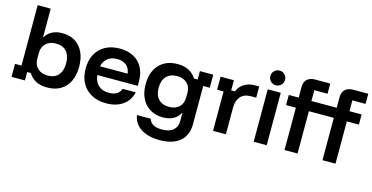

<svg xmlns="http://www.w3.org/2000/svg" viewBox="-87 -1129 3421 1768"><g transform="rotate(15 1623.5 -245.0)"><path d="M367.5 10Q305 10 260.8 -13.3Q216.7 -36.7 190.8 -80H155.8V0H28.3V-124.2H90V-700H214.2V-427.5H217.5Q240 -467.5 280.8 -488.8Q321.7 -510 378.3 -510Q450 -510 500.8 -477.9Q551.7 -445.8 578.8 -387.5Q605.8 -329.2 605.8 -250Q605.8 -171.7 578.3 -112.9Q550.8 -54.2 497.5 -22.1Q444.2 10 367.5 10ZM345 -97.5Q412.5 -97.5 447.1 -137.9Q481.7 -178.3 481.7 -250Q481.7 -321.7 447.1 -362.1Q412.5 -402.5 345 -402.5Q285.8 -402.5 250 -368.8Q214.2 -335 214.2 -277.5V-222.5Q214.2 -165 250 -131.2Q285.8 -97.5 345 -97.5Z M930.8 10Q850.8 10 791.3 -22.1Q731.7 -54.2 699.6 -112.9Q667.5 -171.7 667.5 -251.7Q667.5 -331.7 699.2 -389.6Q730.8 -447.5 789.2 -478.8Q847.5 -510 925.8 -510Q1002.5 -510 1057.5 -480.4Q1112.5 -450.8 1142.5 -395.4Q1172.5 -340 1172.5 -264.2V-220.8H786.7Q794.2 -157.5 831.3 -123.8Q868.3 -90 930 -90Q975.8 -90 1004.6 -107.1Q1033.3 -124.2 1045 -158.3H1170Q1152.5 -79.2 1089.6 -34.6Q1026.7 10 930.8 10ZM790 -305H1053.3Q1046.7 -356.7 1013.8 -383.8Q980.8 -410.8 925.8 -410.8Q871.7 -410.8 836.7 -383.3Q801.7 -355.8 790 -305Z M1495 210Q1385 210 1316.3 165.4Q1247.5 120.8 1235 40.8H1365.8Q1386.7 110 1490.8 110Q1560.8 110 1597.5 77.9Q1634.2 45.8 1634.2 -13.3V-85H1630Q1608.3 -43.3 1567.5 -21.7Q1526.7 0 1470 0Q1400 0 1347.5 -31.2Q1295 -62.5 1266.7 -120Q1238.3 -177.5 1238.3 -255Q1238.3 -371.7 1302.1 -440.8Q1365.8 -510 1478.3 -510Q1540 -510 1584.2 -486.7Q1628.3 -463.3 1655 -420H1690V-500H1817.5V-375.8H1755V-11.7Q1755 94.2 1687.5 152.1Q1620 210 1495 210ZM1500.8 -108.3Q1560.8 -108.3 1595.8 -142.1Q1630.8 -175.8 1630.8 -233.3V-278.3Q1630.8 -335 1595.4 -368.3Q1560 -401.7 1500.8 -401.7Q1435 -401.7 1398.8 -362.9Q1362.5 -324.2 1362.5 -254.2Q1362.5 -184.2 1398.8 -146.2Q1435 -108.3 1500.8 -108.3Z M1949.2 0V-375.8H1887.5V-500H2014.2V-403.3H2049.2Q2070 -453.3 2113.3 -479.2Q2156.7 -505 2212.5 -505H2254.2V-398.3H2206.7Q2138.3 -398.3 2105 -359.2Q2071.7 -320 2071.7 -255V0Z M2336.7 0V-500H2460.8V0ZM2398.3 -555Q2369.2 -555 2348.8 -575.4Q2328.3 -595.8 2328.3 -625Q2328.3 -654.2 2348.8 -674.6Q2369.2 -695 2398.3 -695Q2427.5 -695 2447.9 -674.6Q2468.3 -654.2 2468.3 -625Q2468.3 -595.8 2447.9 -575.4Q2427.5 -555 2398.3 -555Z M2630.8 0V-403.3H2537.5V-500H2631.7V-597.5Q2631.7 -650 2659.6 -675Q2687.5 -700 2737.5 -700H2879.2V-603.3H2753.3V-500H2994.2V-597.5Q2994.2 -650 3022.1 -675Q3050 -700 3100 -700H3241.7V-603.3H3115.8V-500H3231.7V-403.3H3116.7V0H2992.5V-403.3H2755V0Z"/></g></svg>

Font: Funnel Display SemiBold
Style: Regular
Weight: 600
Designer: NORD ID, Kristian Moeller
Foundry: Dicotype
Version: Version 1.000